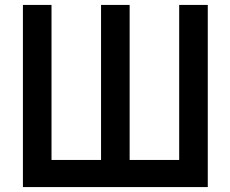

<svg xmlns="http://www.w3.org/2000/svg" viewBox="-20 -759 935 779"><path d="M73 -739H189V-110H390V-739H506V-110H707V-739H823V0H73Z"/></svg>

Font: Involve SemiBold
Style: Regular
Weight: 600
Designer: Stefan Peev
Foundry: Context Ltd.
Version: Version 1.001